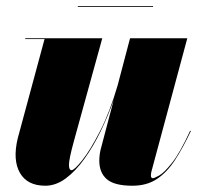

<svg xmlns="http://www.w3.org/2000/svg" viewBox="-20 -582 628 612"><path d="M228 -562.5H468V-560H228ZM306 -460 215.5 -132Q199.5 -73.5 199.8 -56.5Q200 -39.5 208 -39.5Q217 -39.5 242.8 -72Q268.5 -104.5 299.5 -165.2Q330.5 -226 355 -310L394.5 -460H577L463 -36.5Q461 -29 461 -22Q461 -14 468 -14Q471.5 -14 487.2 -22.5Q503 -31 528.2 -62.8Q553.5 -94.5 586 -165L588.5 -164.5Q563.5 -111.5 538 -72.2Q512.5 -33 480.2 -11.5Q448 10 402 10Q344.5 10 320.5 -10.8Q296.5 -31.5 296.5 -70Q296.5 -80 298 -90.8Q299.5 -101.5 302 -110L342.5 -263.5Q324.5 -212.5 301 -164Q277.5 -115.5 249.2 -76Q221 -36.5 189.5 -13.2Q158 10 124.5 10Q67 10 43.5 -31Q20 -72 36.5 -141L122 -457.5H60.5V-460Z"/></svg>

Font: Bodoni* 72pt Fatface
Style: Italic
Weight: 900
Italic angle: -13°
Version: Version 2.3